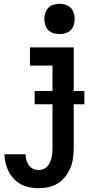

<svg xmlns="http://www.w3.org/2000/svg" viewBox="-20 -780 540 1013"><path d="M184 213Q160 213 136.5 208.5Q113 204 92 193Q71 182 54 164.5Q37 147 26 125.5Q15 104 9.5 80.5Q4 57 3 34H115Q115 49 119 64Q123 79 132 91.5Q141 104 155 110.5Q169 117 184 117Q197 117 209.5 112Q222 107 230.5 97Q239 87 244 75.5Q249 64 252 51.5Q255 39 256 26Q257 13 257 0V-434H138V-530H369V0Q369 27 365.5 53.5Q362 80 352 104.5Q342 129 325.5 150.5Q309 172 286.5 186.5Q264 201 237.5 207Q211 213 184 213ZM294 -600Q278 -600 262 -605Q246 -610 235 -621Q224 -632 219 -648Q214 -664 214 -680Q214 -696 219 -712Q224 -728 235 -739Q246 -750 262 -755Q278 -760 294 -760Q310 -760 326 -755Q342 -750 353 -739Q364 -728 369 -712Q374 -696 374 -680Q374 -664 369 -648Q364 -632 353 -621Q342 -610 326 -605Q310 -600 294 -600ZM163 -230V-300H425V-230Z"/></svg>

Font: Iosevka Slab
Style: Bold
Weight: 700
Monospace: yes
Designer: Belleve Invis
Foundry: Belleve Invis
Version: Version 11.1.1; ttfautohint (v1.8.3)